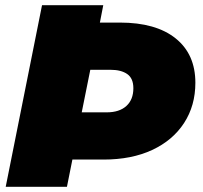

<svg xmlns="http://www.w3.org/2000/svg" viewBox="-20 -720 783 740"><path d="M2 0 142 -700H378L365 -633H442Q581 -633 657 -572Q733 -511 733 -401Q733 -313 689.5 -246Q646 -179 566.5 -142Q487 -105 379 -105H259L238 0ZM295 -287H391Q440 -287 467 -311.5Q494 -336 494 -380Q494 -418 470.5 -434.5Q447 -451 406 -451H328Z"/></svg>

Font: Montserrat Black
Style: Italic
Weight: 900
Italic angle: -11.3°
Designer: Julieta Ulanovsky
Foundry: Julieta Ulanovsky
Version: Version 9.000; ttfautohint (v1.8.4.7-5d5b)